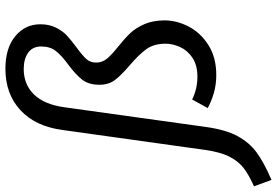

<svg xmlns="http://www.w3.org/2000/svg" viewBox="-240 -614 999 692"><g transform="rotate(-90 259.0 -268.5)"><path d="M-67 148Q-25 129 -1 110.5Q23 92 39.5 60Q56 28 64 -27L136 -542Q149 -640 207.5 -694Q266 -748 357 -748Q431 -748 474 -712.5Q517 -677 517 -622Q517 -590 505 -566Q493 -542 477 -527Q461 -512 434 -492Q404 -470 391.5 -456Q379 -442 379 -421Q379 -399 393 -382Q407 -365 436 -342Q466 -318 485 -298Q504 -278 517.5 -247Q531 -216 531 -174Q531 -130 508.5 -87Q486 -44 441.5 -16Q397 12 334 12Q299 12 268.5 3Q238 -6 215 -19L246 -75Q284 -56 328 -56Q370 -56 396.5 -74Q423 -92 435 -118.5Q447 -145 447 -171Q447 -213 427 -240.5Q407 -268 368 -301Q333 -331 316 -353.5Q299 -376 299 -409Q299 -448 317.5 -471.5Q336 -495 371 -521Q404 -545 420.5 -566Q437 -587 437 -619Q437 -650 414.5 -666Q392 -682 356 -682Q300 -682 264 -645Q228 -608 218 -536L147 -26Q137 46 114 88.5Q91 131 55 157.5Q19 184 -44 211Z"/></g></svg>

Font: FiraGO Book
Style: Italic
Weight: 350
Italic angle: -8°
Designer: bBox Type GmbH
Foundry: bBox Type GmbH
Version: Version 1.001